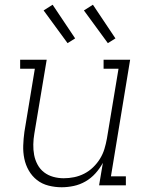

<svg xmlns="http://www.w3.org/2000/svg" viewBox="-20 -782 640 810"><path d="M240 8Q212 8 184.5 1Q157 -6 136 -22.5Q115 -39 101.5 -62.5Q88 -86 82.5 -113Q77 -140 78 -168.5Q79 -197 83 -226L127 -492H65V-530H177L125 -219Q121 -196 120.5 -173Q120 -150 124 -128.5Q128 -107 138.5 -87.5Q149 -68 166 -55Q183 -42 204.5 -36Q226 -30 249 -30Q271 -30 293 -34.5Q315 -39 335.5 -49.5Q356 -60 373 -76.5Q390 -93 402 -112.5Q414 -132 420.5 -153.5Q427 -175 431 -197L480 -492H417V-530H529L448 -38H511V0H398L414 -95Q401 -71 382.5 -50.5Q364 -30 340.5 -16.5Q317 -3 291 2.5Q265 8 240 8ZM435 -600 334 -738 372 -762 467 -620ZM265 -600 164 -738 202 -762 297 -620Z"/></svg>

Font: Iosevka Slab XLtExObl
Style: Regular
Weight: 200
Width: 7
Italic angle: -9°
Monospace: yes
Designer: Belleve Invis
Foundry: Belleve Invis
Version: Version 11.1.1; ttfautohint (v1.8.3)